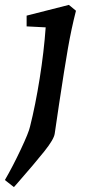

<svg xmlns="http://www.w3.org/2000/svg" viewBox="-66 -531 359 786"><path d="M57 -13Q79 -100 96.5 -210Q114 -320 121 -419L43 -423V-467L216 -511L245 -487Q226 -413 212 -332.5Q198 -252 176 -106Q169 -55 158 16Q155 39 115.5 88.5Q76 138 6 218L-9 235L-46 206Q-14 151 19 81Q52 11 57 -13Z"/></svg>

Font: Andada Pro SemiBold
Style: Italic
Weight: 600
Italic angle: -6.99998°
Designer: Carolina Giovagnoli
Foundry: Huerta Tipografica
Version: Version 3.005